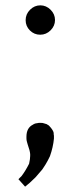

<svg xmlns="http://www.w3.org/2000/svg" viewBox="-20 -562 302 719"><path d="M121 -101 126 -102H131Q141 -102 145 -100L155 -97Q157 -95 158 -95L163 -92L171 -83Q181 -70 181 -63.5Q181 -57 182 -54V-43Q179 -11 167 23L159 39Q151 54 144 64L138 73Q134 78 113 102Q90 125 74 137L49 109L61 97Q76 77 89 51Q93 33 93 22V15Q92 2 84 -20Q83 -24 81 -30.5Q79 -37 79 -44V-50Q79 -83 103 -95Q104 -95 106 -97Q108 -97 108 -98L114 -100Q117 -100 119 -101ZM130.5 -432Q108 -432 92 -448Q76 -464 76 -486.5Q76 -509 92.5 -525.5Q109 -542 131 -542Q153 -542 169.5 -525.5Q186 -509 186 -487Q186 -465 169.5 -448.5Q153 -432 130.5 -432Z"/></svg>

Font: Fauna One
Style: Regular
Weight: 400
Version: Version 1.001